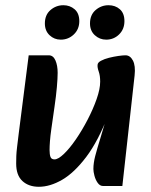

<svg xmlns="http://www.w3.org/2000/svg" viewBox="-20 -703 579 736"><path d="M129 13Q90 13 66 -9Q42 -31 42 -76Q42 -91 42.5 -105Q43 -119 45.5 -139.5Q48 -160 52 -193L90 -491H167Q184 -491 192.5 -471.5Q201 -452 201 -424Q201 -403 198 -369Q195 -335 189 -294L177 -210Q173 -182 171.5 -162Q170 -142 170 -128Q170 -111 173.5 -101.5Q177 -92 189 -92Q203 -92 225 -113Q247 -134 271 -169Q295 -204 316 -244.5Q337 -285 350.5 -323.5Q364 -362 364 -390Q364 -413 358.5 -428.5Q353 -444 354 -454Q354 -463 367 -470Q380 -477 398 -481.5Q416 -486 433.5 -488.5Q451 -491 461 -491Q479 -491 489.5 -471Q500 -451 496 -414L449 10H375Q363 10 354.5 -2Q346 -14 342 -29.5Q338 -45 338 -55Q338 -78 345 -105Q352 -132 365 -174Q378 -216 396 -282V-265Q357 -163 311 -102Q265 -41 218.5 -14Q172 13 129 13ZM387 -551Q362 -551 343.5 -568Q325 -585 325 -613Q325 -646 346.5 -664.5Q368 -683 396 -683Q422 -683 439.5 -667.5Q457 -652 457 -622Q457 -591 436.5 -571Q416 -551 387 -551ZM213 -551Q188 -551 170 -568Q152 -585 152 -613Q152 -646 173.5 -664.5Q195 -683 223 -683Q248 -683 266 -667.5Q284 -652 284 -622Q284 -591 263 -571Q242 -551 213 -551Z"/></svg>

Font: Alkatra Medium
Style: Regular
Weight: 500
Designer: Suman Bhandary
Version: Version 1.100;gftools[0.9.22]